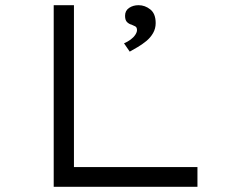

<svg xmlns="http://www.w3.org/2000/svg" viewBox="-20 -720 891 740"><path d="M187 0V-700H265V-76H741V0ZM480 -521 458 -553Q472 -559 483.5 -567.5Q495 -576 501.5 -586Q508 -596 508 -604Q508 -615 501 -618.5Q494 -622 487 -625Q478 -627 470 -634.5Q462 -642 462 -659Q462 -679 477.5 -689.5Q493 -700 514 -700Q539 -700 559.5 -683.5Q580 -667 580 -631Q580 -610 570 -592.5Q560 -575 543.5 -561.5Q527 -548 510.5 -538.5Q494 -529 480 -521Z"/></svg>

Font: Lexend Zetta Light
Style: Regular
Weight: 300
Designer: Bonnie Shaver-Troup, Thomas Jockin
Foundry: Lexend
Version: Version 1.007